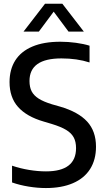

<svg xmlns="http://www.w3.org/2000/svg" viewBox="-20 -966 548 996"><path d="M42.5 -19.5V-106.5Q85.5 -92 131 -84.5Q176.5 -77 218.5 -77Q374.5 -77 374.5 -197.5Q374.5 -231 362.2 -253.5Q350 -276 323 -292.2Q296 -308.5 248.5 -323L206.5 -335.5Q118.5 -361 74 -410.8Q29.5 -460.5 29.5 -540Q29.5 -605.5 59.2 -652.5Q89 -699.5 148 -724.5Q207 -749.5 293 -749.5Q333.5 -749.5 373.8 -744Q414 -738.5 444.5 -729V-642Q379.5 -663 298.5 -663Q133 -663 133 -546Q133 -514 144.2 -492.2Q155.5 -470.5 180.5 -454.5Q205.5 -438.5 249.5 -425L291.5 -413Q386 -385.5 432 -335.5Q478 -285.5 478 -205Q478 -137.5 447.5 -89.2Q417 -41 358.5 -15.8Q300 9.5 218 9.5Q175 9.5 128.8 2Q82.5 -5.5 42.5 -19.5ZM415 -802H335.5L258.5 -905.5L181.5 -802H102L213.5 -946.5H303.5Z"/></svg>

Font: Encode Sans Semi Condensed Medium
Style: Regular
Weight: 500
Width: 4
Designer: Multiple Designers
Foundry: Impallari Type
Version: Version 2.000